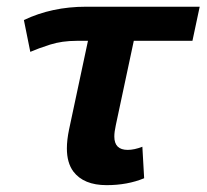

<svg xmlns="http://www.w3.org/2000/svg" viewBox="-20 -536 612 569"><path d="M295.9 12.7Q228 12.7 197.3 -27.8Q178.2 -53.7 178.2 -96.2Q178.2 -121.1 184.6 -151.9L240.7 -415H207.5Q163.6 -415 128.4 -403.8Q93.3 -392.6 69.8 -382.3L50.8 -476.6Q133.8 -516.1 234.9 -516.1H571.8L550.3 -415H376.5L323.2 -165Q318.8 -145 318.8 -131.3Q318.8 -91.8 358.4 -91.8Q377.9 -91.8 401.9 -101.1L407.2 -7.8Q357.9 12.7 295.9 12.7Z"/></svg>

Font: Cadman
Style: Bold Italic
Weight: 700
Italic angle: -12°
Designer: Paul James MIller
Foundry: High-Logic / Made with FontCreator
Version: Version 2.114;March 28, 2021;FontCreator 13.0.0.2683 64-bit